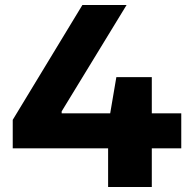

<svg xmlns="http://www.w3.org/2000/svg" viewBox="-20 -749 778 769"><path d="M31 -155V-269L310 -729H487L227 -303V-295H706V-155ZM413 0V-246L446 -440H588V0Z"/></svg>

Font: Hubot Sans SemiExpanded
Style: Bold
Weight: 700
Width: 6
Designer: Deni Anggara
Foundry: GitHub, Inc., Subsidiary of Microsoft Corporation
Version: Version 2.000